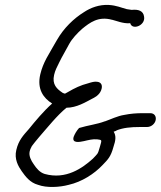

<svg xmlns="http://www.w3.org/2000/svg" viewBox="-20 -723 651 777"><path d="M191 -304C157 -274 122 -232 97 -201C74 -175 55 -155 46 -116C37 -79 54 -50 68 -30C83 -9 101 16 134 25C169 38 221 35 258 25C311 13 361 -19 395 -55C417 -78 428 -88 439 -128C449 -157 450 -174 440 -190C443 -191 448 -193 451 -194V-195C478 -206 509 -209 546 -209H575C592 -209 607 -222 610 -237C613 -252 605 -265 588 -265H559C531 -265 508 -263 483 -258C456 -254 428 -240 405 -232H404C373 -220 336 -216 300 -205C290 -194 282 -180 278 -169C270 -142 302 -148 320 -152C338 -156 355 -161 374 -159C393 -156 393 -159 384 -128C375 -96 375 -102 356 -81C314 -43 247 5 161 -19C141 -25 127 -42 116 -59C106 -73 96 -92 100 -110C102 -119 106 -126 109 -132C115 -140 126 -154 138 -168C173 -208 211 -256 249 -287C290 -287 327 -310 352 -323C362 -328 381 -337 389 -357C397 -377 390 -390 374 -392C362 -394 350 -390 337 -386C306 -378 283 -367 254 -350L243 -344C240 -345 238 -345 234 -347C210 -363 190 -381 199 -420C203 -438 211 -453 220 -471C232 -496 246 -518 260 -545C272 -567 293 -589 312 -606C344 -632 378 -658 433 -643H434C450 -639 479 -627 504 -629H507C515 -599 570 -620 563 -656C560 -679 540 -686 513 -683L493 -686C470 -692 452 -701 420 -703C382 -705 347 -692 320 -674C278 -648 238 -609 211 -562C203 -547 194 -534 189 -524L168 -487C157 -466 149 -447 143 -422C129 -362 156 -326 191 -304Z"/></svg>

Font: Stray Cat
Style: BdObl
Weight: 700
Version: Version 1.0